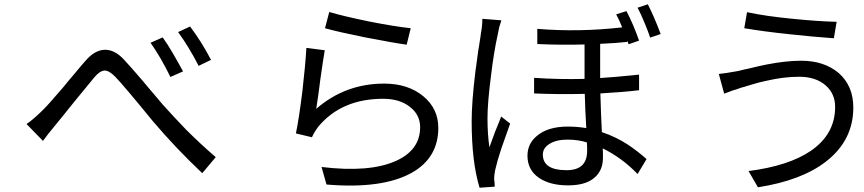

<svg xmlns="http://www.w3.org/2000/svg" viewBox="-20 -835 4040 898"><path d="M789 -585Q822 -528 836 -501L777 -475Q731 -569 684 -635L741 -660Q764 -628 789 -585ZM967 -555 909 -527Q864 -615 813 -685L869 -711Q922 -641 967 -555ZM178 -318Q205 -344 275 -426L302 -459L330 -492Q363 -532 381 -552Q422 -599 466 -602Q515 -605 560 -556Q590 -524 650 -454L674 -425L698 -397Q706 -388 714 -378Q722 -368 730.5 -358.5Q739 -349 742 -345Q797 -284 849 -230Q917 -162 989 -100L926 -25Q803 -141 696 -267Q557 -437 519 -476Q490 -506 468 -505Q446 -503 421 -473Q412 -462 381.5 -425Q351 -388 329 -361L304 -330L292 -315L280 -300Q255 -269 240 -251Q200 -203 181 -176L104 -255Q131 -272 178 -318Z M1500 -703 1520 -779Q1582 -760 1709 -734Q1826 -711 1901 -703L1882 -626Q1823 -634 1684 -661Q1560 -686 1500 -703ZM1478 -462 1473 -423Q1472 -416 1468 -386Q1462 -346 1459 -326Q1595 -444 1777 -444Q1889 -444 1961 -384Q2030 -326 2030 -237Q2030 -97 1906 -27Q1768 50 1507 28L1484 -54Q1708 -27 1831 -82Q1945 -133 1945 -240Q1945 -299 1896 -336Q1849 -373 1772 -373Q1578 -373 1469 -243Q1449 -216 1439 -193L1364 -211Q1378 -278 1394 -406Q1408 -526 1413 -611L1499 -600Q1492 -561 1478 -462Z M2236 -747 2325 -740Q2324 -738 2315 -708Q2309 -681 2308 -674Q2289 -587 2277 -485Q2260 -355 2260 -282Q2260 -208 2269 -146Q2282 -182 2296 -220Q2300 -229 2304.5 -240.5Q2309 -252 2315 -266.5Q2321 -281 2324 -290L2366 -257Q2340 -185 2325 -141Q2306 -84 2296 -40Q2291 -15 2291 3Q2291 4 2291.5 6.5Q2292 9 2292.5 13Q2293 17 2293 20Q2294 29 2294 38L2223 43Q2186 -78 2186 -268Q2186 -356 2203 -497Q2205 -513 2210 -547.5Q2215 -582 2217 -600L2221 -623L2224 -643Q2226 -653 2227.5 -665Q2229 -677 2229 -678Q2236 -714 2236 -747ZM2726 -129V-147Q2726 -162 2725 -169Q2683 -182 2634 -182Q2582 -182 2550 -162Q2519 -143 2519 -112Q2519 -39 2630 -39Q2726 -39 2726 -129ZM2969 -486V-413Q2894 -404 2788 -398Q2789 -363 2791 -306L2793 -261L2795 -217Q2859 -196 2916 -159Q2961 -129 3004 -91L2962 -21Q2889 -97 2799 -141Q2800 -134 2800 -118V-97Q2800 -36 2758 -2Q2717 32 2637 32Q2553 32 2501 -3Q2447 -40 2447 -107Q2447 -164 2493 -201Q2544 -243 2636 -243Q2679 -243 2722 -236Q2717 -320 2715 -396Q2592 -393 2478 -398V-471Q2593 -463 2714 -466V-627Q2604 -624 2493 -629V-700Q2689 -684 2890 -707Q2877 -740 2862 -768L2910 -783Q2943 -720 2969 -645L2920 -628L2914 -645V-639Q2859 -633 2787 -630V-470Q2854 -474 2969 -486ZM2962 -799 3010 -815Q3040 -756 3070 -676L3021 -659Q3013 -684 2993 -732Q2978 -769 2962 -799Z M3718 -476Q3644 -476 3564 -457Q3530 -450 3501 -441Q3499 -440 3489.5 -437.5Q3480 -435 3474 -433L3462 -429L3450 -426Q3416 -414 3407 -412L3386 -404L3367 -397L3342 -489Q3372 -492 3433 -503L3461 -510L3476 -513L3493 -517Q3529 -526 3564 -533Q3656 -551 3727 -551Q3834 -551 3902 -494Q3971 -434 3971 -332Q3971 -179 3844 -80Q3730 9 3525 41L3481 -35Q3669 -59 3773 -130Q3886 -208 3886 -335Q3886 -398 3840 -437Q3794 -476 3718 -476ZM3688 -747Q3807 -735 3893 -733L3880 -656Q3781 -663 3672 -675Q3556 -687 3461 -703L3474 -778Q3563 -759 3688 -747Z"/></svg>

Font: Source Han Sans Regular
Style: Regular
Weight: 400
Designer: Ryoko NISHIZUKA  (kana & ideographs); Paul D. Hunt (Latin, Greek & Cyrillic); Wenlong ZHANG  (bopomofo); Sandoll Communi
Foundry: Adobe Systems Incorporated
Version: Version 1.00 January 18, 2024, initial release